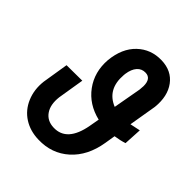

<svg xmlns="http://www.w3.org/2000/svg" viewBox="-203 -846 980 980"><g transform="rotate(45 287.5 -355.5)"><path d="M563.5 -292Q535.6 -282.7 499 -277.3L489.7 -220.2Q471.7 -110.4 403.1 -48.8Q334.5 12.7 236.8 9.8Q175.3 8.3 129.4 -21.2Q83.5 -50.8 61.3 -103.3Q39.1 -155.8 46.4 -218.3L69.3 -360.4L182.1 -361.3L158.7 -217.8Q151.9 -159.2 176.3 -124.5Q200.7 -89.8 248 -88.4Q346.7 -85 372.1 -225.6L381.8 -279.8Q292.5 -301.3 242.9 -368.9Q193.4 -436.5 200.2 -527.8Q209.5 -621.1 263.2 -672.1Q316.9 -723.1 394.5 -721.2Q468.8 -719.2 508.1 -666.3Q547.4 -613.3 538.6 -528.8L513.2 -377.9L568.8 -389.6ZM311.5 -530.8Q302.7 -420.9 393.6 -383.8L420.9 -536.1L422.9 -563Q422.9 -617.7 381.8 -618.7Q354 -619.6 335.9 -599.1Q317.9 -578.6 312.5 -541Z"/></g></svg>

Font: Roboto Medium
Style: Italic
Weight: 500
Italic angle: -12°
Designer: Google
Version: Version 2.134; 2016